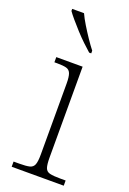

<svg xmlns="http://www.w3.org/2000/svg" viewBox="-148 -818 584 870"><g transform="rotate(20 144.0 -383.0)"><path d="M29 0V-25H56Q89 -25 105.5 -29Q122 -33 128 -48Q134 -63 134 -97V-439Q134 -472 128 -487.5Q122 -503 106.5 -507Q91 -511 64 -511H49V-536H176V-98Q176 -64 181.5 -48.5Q187 -33 204 -29Q221 -25 255 -25H280V0ZM182 -606Q166 -620 145.5 -639.5Q125 -659 105 -681Q85 -703 68 -723Q51 -743 42 -756V-766H99Q109 -744 125.5 -717Q142 -690 159.5 -664Q177 -638 192 -619V-606Z"/></g></svg>

Font: Noto Serif Hentaigana ExtraLight
Style: Regular
Weight: 200
Designer: Kazuhiro Yamada
Foundry: nipponia
Version: Version 1.000